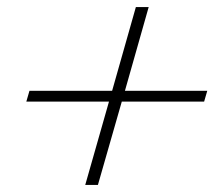

<svg xmlns="http://www.w3.org/2000/svg" viewBox="-20 -626 625 541"><path d="M362.8 -606H398.9L332 -370.1H564L555.2 -339.8H323.2L255.9 -105H220.2L287.1 -339.8H54.2L63 -370.1H295.9Z"/></svg>

Font: PlayfairDisplay-Italic
Style: Italic
Weight: 400
Italic angle: -14°
Designer: Claus Eggers Sørensen
Foundry: Claus Eggers Sørensen
Version: Version 1.002;PS 001.002;hotconv 1.0.70;makeotf.lib2.5.58329